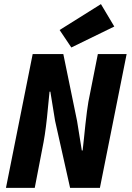

<svg xmlns="http://www.w3.org/2000/svg" viewBox="-20 -914 640 934"><path d="M9 0 139 -651H288L355 -325L378 -182H382Q385 -208 388.5 -241.5Q392 -275 395.5 -309Q399 -343 403 -372Q407 -401 410 -419L456 -651H596L466 0H321L248 -326L225 -468H221Q217 -433 213 -387.5Q209 -342 203.5 -298.5Q198 -255 192 -223L149 0ZM327 -683 270 -768 471 -894 536 -785Z"/></svg>

Font: Source Code Pro ExtraLight ExtraBold
Style: Italic
Weight: 800
Italic angle: -11°
Monospace: yes
Version: Version 1.016;hotconv 1.0.116;makeotfexe 2.5.65601